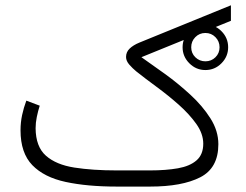

<svg xmlns="http://www.w3.org/2000/svg" viewBox="-20 -688 906 708"><path d="M653.3 -513.7Q653.3 -548.3 678.2 -573Q703.1 -597.7 737.3 -597.7Q772 -597.7 796.6 -573Q821.3 -548.3 821.3 -513.7Q821.3 -479.5 796.6 -454.6Q772 -429.7 737.3 -429.7Q703.1 -429.7 678.2 -454.6Q653.3 -479.5 653.3 -513.7ZM685.1 -513.7Q685.1 -491.7 700.4 -476.8Q715.8 -461.9 737.3 -461.9Q759.3 -461.9 774.4 -476.8Q789.6 -491.7 789.6 -513.7Q789.6 -535.6 774.4 -551Q759.3 -566.4 737.3 -566.4Q715.3 -566.4 700.2 -551Q685.1 -535.6 685.1 -513.7ZM533.7 0H410.2Q301.8 0 222.2 -17.1Q142.6 -34.2 99.1 -79.1Q55.7 -124 55.7 -207.5Q55.7 -236.3 61.5 -263.7Q67.4 -291 77.1 -316.9L126.5 -298.3Q120.1 -278.3 115.7 -256.8Q111.3 -235.4 111.3 -215.3Q111.8 -147 149.4 -113.8Q187 -80.6 254.2 -70.1Q321.3 -59.6 410.2 -59.6H533.2Q591.8 -59.6 636 -67.4Q680.2 -75.2 704.8 -96.7Q729.5 -118.2 729.5 -158.2Q729.5 -194.8 703.9 -231Q678.2 -267.1 639.2 -301.8Q600.1 -336.4 557.9 -367.4Q515.6 -398.4 482.4 -424.8Q468.8 -436 456.8 -449.7Q444.8 -463.4 444.8 -478Q444.8 -496.1 458 -508.8Q471.2 -521.5 493.7 -530.8L831.5 -668.5V-611.3L501.5 -477.1Q540 -450.2 588.4 -415.3Q636.7 -380.4 681.6 -339.1Q726.6 -297.9 755.9 -251.7Q785.2 -205.6 785.2 -156.2Q785.2 -68.4 718.3 -34.2Q651.4 0 533.7 0Z"/></svg>

Font: Vazirmatn FD NL ExtraLight
Style: Regular
Weight: 200
Designer: Saber Rastikerdar
Foundry: Saber Rastikerdar
Version: Version 33.003